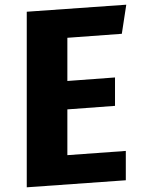

<svg xmlns="http://www.w3.org/2000/svg" viewBox="-20 -784 621 818"><path d="M499 -640 267 -623V-439L470 -454V-333L267 -318V-123L516 -141V-16L94 14V-734L518 -764Z"/></svg>

Font: Xiangcui Wave Sans Xiangcui Wave Sans
Style: Regular
Weight: 800
Width: 3
Version: Version 0.920;March 28, 2024;FontCreator 14.0.0.2814 64-bit